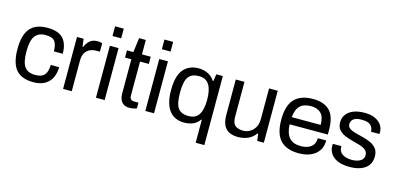

<svg xmlns="http://www.w3.org/2000/svg" viewBox="-77 -1214 3877 1878"><g transform="rotate(15 1861.5 -275.0)"><path d="M267 12Q147 12 91 -54.5Q35 -121 35 -263Q35 -405 91.5 -471.5Q148 -538 267 -538Q377 -538 426 -485Q475 -432 475 -331H385Q385 -399 360.5 -432Q336 -465 267 -465Q195 -465 160.5 -418.5Q126 -372 126 -263V-259Q126 -152 159.5 -106.5Q193 -61 267 -61Q334 -61 362 -95.5Q390 -130 390 -195H475Q475 -140 454.5 -93Q434 -46 388 -17Q342 12 267 12Z M567 0V-526H634L644 -447H650Q663 -480 691.5 -509Q720 -538 774 -538Q795 -538 808 -534Q821 -530 821 -530V-445H784Q751 -445 721.5 -432Q692 -419 673.5 -389.5Q655 -360 655 -311V0Z M900 0V-526H988V0ZM900 -625V-723H988V-625Z M1241 11Q1202 11 1179.5 -5.5Q1157 -22 1147 -47Q1137 -72 1137 -100V-453H1073V-526H1138L1157 -672H1225V-526H1314V-453H1225V-108Q1225 -61 1269 -61H1314V-3Q1301 3 1280 7Q1259 11 1241 11Z M1400 0V-526H1488V0ZM1400 -625V-723H1488V-625Z M1956 173V-60H1950Q1924 -22 1884.5 -5Q1845 12 1790 12Q1731 12 1685.5 -17Q1640 -46 1615 -107Q1590 -168 1590 -263Q1590 -408 1645.5 -473Q1701 -538 1798 -538Q1849 -538 1892 -517Q1935 -496 1961 -455H1967L1978 -526H2044V173ZM1820 -61Q1893 -61 1924.5 -112.5Q1956 -164 1956 -259V-263Q1956 -360 1924 -412.5Q1892 -465 1820 -465Q1746 -465 1713.5 -420.5Q1681 -376 1681 -263V-259Q1681 -149 1713 -105Q1745 -61 1820 -61Z M2339 12Q2289 12 2252 -5.5Q2215 -23 2195 -62.5Q2175 -102 2175 -167V-526H2263V-173Q2263 -106 2293 -83.5Q2323 -61 2372 -61Q2409 -61 2441 -79.5Q2473 -98 2492.5 -132Q2512 -166 2512 -215V-526H2600V0H2533L2523 -71H2516Q2485 -27 2439 -7.5Q2393 12 2339 12Z M2957 12Q2830 12 2768 -54.5Q2706 -121 2706 -263Q2706 -405 2768.5 -471.5Q2831 -538 2957 -538Q3068 -538 3126 -479Q3184 -420 3184 -283V-239H2797Q2801 -148 2839.5 -104.5Q2878 -61 2957 -61Q2995 -61 3027.5 -73Q3060 -85 3079 -110.5Q3098 -136 3098 -179H3184Q3184 -115 3153.5 -72.5Q3123 -30 3072 -9Q3021 12 2957 12ZM2799 -312H3092Q3092 -395 3055 -430Q3018 -465 2957 -465Q2883 -465 2845 -429.5Q2807 -394 2799 -312Z M3470 12Q3393 12 3345.5 -10Q3298 -32 3276 -67.5Q3254 -103 3254 -142Q3254 -152 3254.5 -157Q3255 -162 3255 -164H3342V-154Q3342 -121 3360 -100.5Q3378 -80 3408 -70Q3438 -60 3475 -60Q3507 -60 3534 -69Q3561 -78 3577 -95Q3593 -112 3593 -138Q3593 -172 3569.5 -191Q3546 -210 3509 -221Q3472 -232 3431 -242.5Q3390 -253 3353 -269Q3316 -285 3292.5 -313Q3269 -341 3269 -388Q3269 -434 3295 -468Q3321 -502 3368 -520Q3415 -538 3478 -538Q3541 -538 3584 -518Q3627 -498 3649 -465.5Q3671 -433 3671 -394Q3671 -389 3670.5 -382.5Q3670 -376 3670 -375H3584V-384Q3584 -415 3559 -440Q3534 -465 3468 -465Q3423 -465 3400 -453.5Q3377 -442 3368.5 -425Q3360 -408 3360 -394Q3360 -365 3383.5 -349Q3407 -333 3444 -323Q3481 -313 3522 -303Q3563 -293 3600 -276Q3637 -259 3660.5 -229.5Q3684 -200 3684 -150Q3684 -94 3656 -58Q3628 -22 3579.5 -5Q3531 12 3470 12Z"/></g></svg>

Font: Archivo VF Beta
Style: Regular
Weight: 400
Designer: Hector Gatti
Foundry: Omnibus-Type
Version: Version 1.002